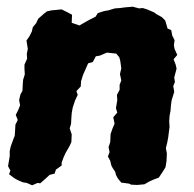

<svg xmlns="http://www.w3.org/2000/svg" viewBox="-20 -539 580 573"><path d="M111 -498 120 -505 133 -508 164 -511 184 -501 195 -495 194 -471 217 -463 238 -475 247 -480 265 -489 272 -500 291 -506 303 -508 323 -514 338 -515 353 -517 376 -519 395 -514 406 -515 419 -511 440 -502 448 -496 463 -488 473 -478 476 -468 480 -454 491 -449 494 -433 501 -419 499 -404 501 -393 509 -375 498 -362 504 -347 507 -334 500 -308 502 -294 497 -282 500 -265 492 -239 490 -223 489 -209 486 -193 485 -177 486 -160 484 -145 482 -129 479 -113 475 -97 478 -81 477 -59 474 -40 466 -27 454 -9 438 -3 425 3 411 11 389 13 371 12 365 9 342 6 332 -6 326 -17 324 -26 316 -38 312 -46 309 -59 302 -72 307 -85 304 -100 309 -115 310 -139 316 -156 322 -170 318 -189 330 -203 326 -216 330 -240 329 -256 337 -271V-286L342 -299L338 -318L342 -335L339 -357L336 -368L327 -379L299 -382L278 -373L266 -371L257 -354L243 -350L236 -334L228 -316L222 -297L221 -281L208 -267L212 -256L204 -239L197 -218L194 -201L193 -187L192 -169L188 -156L194 -138L193 -115L187 -102L176 -83L170 -70L164 -54V-45L147 -33L143 -21L128 -17L115 -5L100 8L92 7L76 14L60 7L48 5L34 -1L23 -7L7 -19L11 -30L4 -43L9 -73V-88L12 -102L20 -124L24 -134L25 -149L26 -167L33 -181L27 -196L35 -212L40 -225L37 -240L41 -257L47 -268L48 -288L49 -301L54 -317L53 -335V-346L61 -364L60 -378L63 -393L59 -418L68 -431L75 -445L78 -458L88 -470L94 -483Z"/></svg>

Font: Winky Rough
Style: Bold Italic
Weight: 700
Italic angle: -8.97852°
Designer: Simon Atzbach
Foundry: typofactur
Version: Version 1.206; ttfautohint (v1.8.4.7-5d5b)